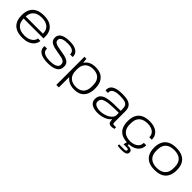

<svg xmlns="http://www.w3.org/2000/svg" viewBox="305 -1874 3386 3386"><g transform="rotate(45 1997.5 -181.5)"><path d="M349 12Q257 12 193 -18Q129 -48 96 -109.5Q63 -171 63 -263Q63 -354 95.5 -415Q128 -476 191.5 -507Q255 -538 348 -538Q445 -538 506.5 -505.5Q568 -473 596.5 -418Q625 -363 625 -294V-245H130Q131 -170 160.5 -125.5Q190 -81 240.5 -61.5Q291 -42 354 -42Q408 -42 445.5 -56Q483 -70 507.5 -90Q532 -110 544 -133Q556 -156 557 -175H618Q617 -145 602.5 -113Q588 -81 557.5 -52.5Q527 -24 475.5 -6Q424 12 349 12ZM130 -297H559Q559 -353 541 -389Q523 -425 492 -446Q461 -467 422 -475.5Q383 -484 342 -484Q285 -484 238.5 -465Q192 -446 163 -404.5Q134 -363 130 -297Z M984 12Q926 12 879.5 2.5Q833 -7 800 -26Q767 -45 749.5 -74Q732 -103 732 -142Q732 -147 732.5 -152.5Q733 -158 734 -162H798Q798 -160 797.5 -155.5Q797 -151 797 -148Q797 -104 825.5 -81Q854 -58 897.5 -49.5Q941 -41 986 -41Q1037 -41 1078.5 -50Q1120 -59 1145.5 -80Q1171 -101 1171 -137Q1171 -179 1148 -199.5Q1125 -220 1082.5 -229.5Q1040 -239 980 -248Q927 -256 885.5 -267Q844 -278 814.5 -294.5Q785 -311 770.5 -336.5Q756 -362 756 -399Q756 -430 769 -455Q782 -480 809.5 -498.5Q837 -517 882.5 -527.5Q928 -538 994 -538Q1053 -538 1095.5 -527Q1138 -516 1166 -496Q1194 -476 1207.5 -449.5Q1221 -423 1221 -393Q1221 -389 1221 -386Q1221 -383 1220 -377H1156V-382Q1156 -424 1132.5 -446.5Q1109 -469 1072.5 -477Q1036 -485 995 -485Q965 -485 934 -482Q903 -479 877.5 -470Q852 -461 836.5 -445Q821 -429 821 -402Q821 -369 846 -350.5Q871 -332 911.5 -323Q952 -314 998 -307Q1045 -300 1087.5 -291Q1130 -282 1163 -266.5Q1196 -251 1215.5 -223Q1235 -195 1235 -148Q1235 -106 1218.5 -75.5Q1202 -45 1170 -26Q1138 -7 1091.5 2.5Q1045 12 984 12Z M1365 175V-526H1415L1423 -441H1429Q1462 -491 1514 -514.5Q1566 -538 1635 -538Q1721 -538 1778 -507Q1835 -476 1865 -415Q1895 -354 1895 -263Q1895 -174 1866 -112.5Q1837 -51 1781.5 -19.5Q1726 12 1643 12Q1597 12 1558 1.5Q1519 -9 1488 -29Q1457 -49 1434 -78H1428V175ZM1634 -43Q1690 -43 1734 -64Q1778 -85 1803 -131Q1828 -177 1828 -253V-273Q1828 -350 1802 -396Q1776 -442 1731.5 -462.5Q1687 -483 1630 -483Q1572 -483 1526.5 -462Q1481 -441 1454.5 -395.5Q1428 -350 1428 -272V-254Q1428 -196 1443.5 -156Q1459 -116 1487 -91Q1515 -66 1552.5 -54.5Q1590 -43 1634 -43Z M2229 12Q2186 12 2148 4Q2110 -4 2081.5 -21Q2053 -38 2037 -65.5Q2021 -93 2021 -133Q2021 -197 2057.5 -233Q2094 -269 2159.5 -284.5Q2225 -300 2310.5 -303Q2396 -306 2492 -306V-345Q2492 -400 2474.5 -430Q2457 -460 2414 -472Q2371 -484 2294 -484Q2229 -484 2188 -472Q2147 -460 2128 -439Q2109 -418 2109 -393V-369H2049Q2048 -374 2047.5 -379Q2047 -384 2047 -391Q2047 -439 2075.5 -471.5Q2104 -504 2162 -521Q2220 -538 2307 -538Q2390 -538 2444.5 -521Q2499 -504 2527 -464.5Q2555 -425 2555 -356V-82Q2555 -60 2562 -51Q2569 -42 2590 -42H2638V-2Q2620 5 2601 7.5Q2582 10 2568 10Q2534 10 2518 -3Q2502 -16 2497 -38.5Q2492 -61 2492 -89H2485Q2458 -55 2415.5 -32.5Q2373 -10 2324.5 1Q2276 12 2229 12ZM2234 -42Q2281 -42 2327 -54.5Q2373 -67 2410.5 -88Q2448 -109 2470 -138Q2492 -167 2492 -202V-256Q2359 -256 2268 -248Q2177 -240 2131.5 -214.5Q2086 -189 2086 -134Q2086 -99 2108 -79Q2130 -59 2164 -50.5Q2198 -42 2234 -42Z M2989 12Q2892 12 2829.5 -19.5Q2767 -51 2736.5 -112.5Q2706 -174 2706 -263Q2706 -353 2736.5 -414Q2767 -475 2830 -506.5Q2893 -538 2989 -538Q3044 -538 3089.5 -525Q3135 -512 3169 -486Q3203 -460 3221.5 -421.5Q3240 -383 3240 -332H3177Q3177 -387 3149.5 -420Q3122 -453 3079 -468.5Q3036 -484 2989 -484Q2927 -484 2878 -463.5Q2829 -443 2801 -397Q2773 -351 2773 -273V-253Q2773 -176 2801 -130Q2829 -84 2878.5 -63Q2928 -42 2990 -42Q3036 -42 3079 -58Q3122 -74 3150.5 -107.5Q3179 -141 3179 -194H3240Q3240 -143 3221 -104.5Q3202 -66 3168 -40Q3134 -14 3088.5 -1Q3043 12 2989 12ZM2993 175Q2967 175 2940 173.5Q2913 172 2889 167V133H3021Q3043 133 3054 125Q3065 117 3065 103Q3065 91 3055.5 84Q3046 77 3023 77H2943L2966 -13H3016L3005 39Q3040 39 3066 44Q3092 49 3107 62.5Q3122 76 3122 103Q3122 125 3111.5 140Q3101 155 3083.5 162Q3066 169 3043 172Q3020 175 2993 175Z M3649 12Q3555 12 3492 -19.5Q3429 -51 3397.5 -112.5Q3366 -174 3366 -263Q3366 -353 3397.5 -414Q3429 -475 3492 -506.5Q3555 -538 3649 -538Q3743 -538 3806 -506.5Q3869 -475 3900.5 -414Q3932 -353 3932 -263Q3932 -174 3900.5 -112.5Q3869 -51 3806 -19.5Q3743 12 3649 12ZM3649 -42Q3712 -42 3761 -63Q3810 -84 3838 -130Q3866 -176 3866 -253V-273Q3866 -351 3838 -397Q3810 -443 3761 -463.5Q3712 -484 3649 -484Q3587 -484 3538 -463.5Q3489 -443 3461 -397Q3433 -351 3433 -273V-253Q3433 -176 3461 -130Q3489 -84 3538 -63Q3587 -42 3649 -42Z"/></g></svg>

Font: Archivo Expanded ExtraLight
Style: Regular
Weight: 250
Width: 7
Designer: Hector Gatti
Foundry: Omnibus-Type
Version: Version 2.001